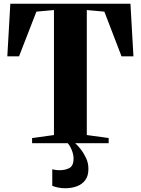

<svg xmlns="http://www.w3.org/2000/svg" viewBox="-20 -763 750 1023"><path d="M267.5 -43.5V-709.5L174 -701L81.5 -463H19L35 -743H675L691 -463H627.5L536 -701L442.5 -709.5V-43.5L559 -27.5V0H151V-27.5ZM327 240Q309 240 290.8 236.5Q272.5 233 258.5 227V139Q267.5 141.5 278.2 142.8Q289 144 295.5 144Q328.5 144 350.2 132Q372 120 372 81.5Q372 66 367.2 50.5Q362.5 35 355.5 21.5Q348.5 8 341 0H364.5H380.5Q392 9.5 408.8 30.5Q425.5 51.5 438.5 79Q451.5 106.5 451 138Q451 173.5 434.8 196Q418.5 218.5 390.5 229.2Q362.5 240 327 240Z"/></svg>

Font: Merriweather 120pt ExtraBold
Style: Regular
Weight: 800
Version: Version 2.100